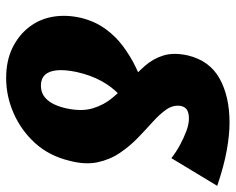

<svg xmlns="http://www.w3.org/2000/svg" viewBox="-91 -659 766 624"><g transform="rotate(90 292.0 -347.0)"><path d="M234 16Q178 16 136.5 -4Q95 -24 68.5 -58Q42 -92 34.5 -135.5Q27 -179 38 -227Q49 -272 73.5 -306Q98 -340 130.5 -364Q163 -388 197 -404.5Q231 -421 262.5 -432Q294 -443 315 -451L351 -396Q317 -379 289.5 -353.5Q262 -328 243 -293Q224 -258 214 -213Q206 -175 208.5 -149Q211 -123 223.5 -110Q236 -97 258 -97Q281 -97 296 -109.5Q311 -122 319.5 -141Q328 -160 332 -179Q343 -229 332 -265.5Q321 -302 297.5 -330Q274 -358 246 -383Q218 -408 194.5 -434.5Q171 -461 160.5 -494.5Q150 -528 160 -574Q177 -645 235 -677.5Q293 -710 379 -710Q418 -710 468.5 -701Q519 -692 584 -670L494 -521Q475 -536 452 -548.5Q429 -561 406.5 -569.5Q384 -578 365 -578Q348 -578 337.5 -572Q327 -566 324 -550Q321 -526 336 -504.5Q351 -483 376 -460.5Q401 -438 428 -412Q455 -386 477 -353.5Q499 -321 507.5 -280.5Q516 -240 502 -188Q486 -123 445 -78Q404 -33 348.5 -8.5Q293 16 234 16Z"/></g></svg>

Font: Ysabeau Infant Black
Style: Italic
Weight: 900
Italic angle: -12°
Designer: Christian Thalmann (Catharsis Fonts)
Version: Version 2.001;gftools[0.9.30]; featfreeze: ss01,ss02,lnum